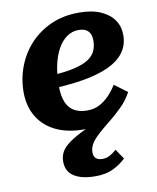

<svg xmlns="http://www.w3.org/2000/svg" viewBox="-88 -619 762 934"><g transform="rotate(-10 293.0 -152.0)"><path d="M324 -75Q359 -75 386 -89.5Q413 -104 434.5 -127Q456 -150 472 -176L535 -129Q528 -116 519.5 -103.5Q511 -91 501 -79Q491 -67 477 -54Q455 -32 431.5 -13Q408 6 387 23.5Q366 41 349 58Q332 75 322.5 92.5Q313 110 313 130Q313 151 324.5 160.5Q336 170 357 170Q372 170 384.5 164.5Q397 159 407.5 151.5Q418 144 426 137L459 186Q432 212 396 229.5Q360 247 308 247Q241 247 203 223Q165 199 165 150Q165 123 177 101.5Q189 80 218.5 59Q248 38 298.5 14Q349 -10 425 -40L415 -13Q390 0 359 6.5Q328 13 292 13Q213 13 155 -14.5Q97 -42 65.5 -94Q34 -146 34 -216Q34 -282 57 -342.5Q80 -403 123 -449.5Q166 -496 227 -523.5Q288 -551 365 -551Q431 -551 474 -531.5Q517 -512 538.5 -480Q560 -448 560 -407Q560 -357 533 -320.5Q506 -284 453.5 -260Q401 -236 324 -223.5Q247 -211 147 -208L151 -272Q221 -274 270.5 -282.5Q320 -291 351.5 -306.5Q383 -322 397.5 -346.5Q412 -371 412 -405Q412 -425 405.5 -439Q399 -453 385 -460.5Q371 -468 349 -468Q317 -468 290.5 -449Q264 -430 245.5 -396Q227 -362 217.5 -316.5Q208 -271 208 -218Q208 -168 221 -136.5Q234 -105 260 -90Q286 -75 324 -75Z"/></g></svg>

Font: Roboto Serif
Style: Bold Italic
Weight: 700
Italic angle: -10°
Designer: Greg Gazdowicz
Foundry: Commercial Type
Version: Version 1.008